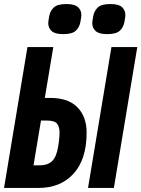

<svg xmlns="http://www.w3.org/2000/svg" viewBox="-34 -931 700 951"><path d="M161 -112Q202 -112 224 -133Q246 -154 254 -205L257 -224Q259 -241 260 -251.5Q261 -262 261 -274Q261 -302 249 -318Q237 -334 197 -334H169L132 -112ZM102 -698H230L188 -446H215Q304 -446 349.5 -399.5Q395 -353 395 -274Q395 -142 330.5 -71Q266 0 156 0H-14ZM518 -698H646L530 0H402ZM279 -762Q238 -762 221.5 -777.5Q205 -793 205 -816Q205 -821 206 -828.5Q207 -836 210 -852Q215 -878 233 -894.5Q251 -911 295 -911Q336 -911 352.5 -895.5Q369 -880 369 -857Q369 -852 368 -844.5Q367 -837 364 -821Q359 -795 341 -778.5Q323 -762 279 -762ZM497 -762Q456 -762 439.5 -777.5Q423 -793 423 -816Q423 -821 424 -828.5Q425 -836 428 -852Q433 -878 451 -894.5Q469 -911 513 -911Q554 -911 570.5 -895.5Q587 -880 587 -857Q587 -852 586 -844.5Q585 -837 582 -821Q577 -795 559 -778.5Q541 -762 497 -762Z"/></svg>

Font: IBM Plex Mono
Style: Bold Italic
Weight: 700
Italic angle: -9°
Monospace: yes
Designer: Mike Abbink, Paul van der Laan, Pieter van Rosmalen
Foundry: Bold Monday
Version: Version 2.3